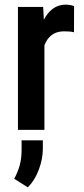

<svg xmlns="http://www.w3.org/2000/svg" viewBox="-20 -558 359 825"><path d="M170.9 -426.3V0H57.1V-528.3H165.5ZM298.3 -531.7 297.9 -419.4Q288.1 -421.9 277.1 -422.6Q266.1 -423.3 255.4 -423.3Q231.9 -423.3 214.8 -415Q197.8 -406.7 186 -391.1Q174.3 -375.5 167.7 -353.5Q161.1 -331.5 159.7 -303.7L135.3 -302.7Q135.3 -352.5 143.1 -395.3Q150.9 -438 166.7 -470Q182.6 -502 206.5 -520Q230.5 -538.1 262.2 -538.1Q271 -538.1 282.2 -536.1Q293.5 -534.2 298.3 -531.7ZM164.1 44.9V81.5Q164.1 124 147 170.4Q129.9 216.8 99.6 247.1L41 210Q56.2 182.6 64.5 153.3Q72.8 124 72.8 85.9V44.9Z"/></svg>

Font: Roboto Condensed Medium
Style: Regular
Weight: 500
Designer: Christian Robertson
Foundry: Google
Version: Version 3.0